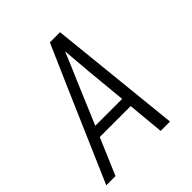

<svg xmlns="http://www.w3.org/2000/svg" viewBox="-200 -868 1001 1001"><g transform="rotate(-45 300.0 -367.5)"><path d="M9 0 221 -490 328 -735H403L479 0H410L391 -202H163L77 0ZM386 -260 364 -490Q361 -529 357.5 -568Q354 -607 351 -646Q335 -607 318.5 -568Q302 -529 285 -490L188 -260Z"/></g></svg>

Font: Iosevka SS04 Light Extended
Style: Italic
Weight: 300
Width: 7
Italic angle: -9°
Monospace: yes
Designer: Belleve Invis
Foundry: Belleve Invis
Version: Version 19.0.0; ttfautohint (v1.8.4)